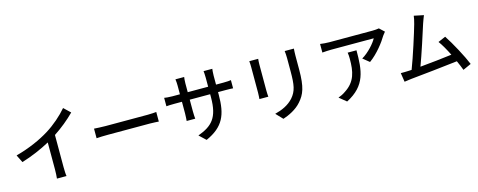

<svg xmlns="http://www.w3.org/2000/svg" viewBox="-34 -1570 5977 2399"><g transform="rotate(-15 2955.0 -370.5)"><path d="M76 -373 125 -274C257 -314 389 -372 494 -429V-81C494 -40 491 15 488 37H612C607 15 605 -40 605 -81V-496C704 -561 798 -638 874 -715L790 -795C722 -714 616 -621 512 -557C401 -488 251 -420 76 -373Z M1097 -446V-322C1131 -325 1191 -327 1246 -327C1339 -327 1708 -327 1790 -327C1834 -327 1880 -323 1902 -322V-446C1877 -444 1838 -440 1790 -440C1709 -440 1339 -440 1246 -440C1192 -440 1130 -444 1097 -446Z M2043 -591V-482C2059 -484 2100 -486 2147 -486H2245V-336C2245 -294 2241 -253 2240 -239H2351C2349 -253 2346 -295 2346 -336V-486H2610V-446C2610 -181 2522 -95 2335 -26L2420 54C2654 -51 2712 -194 2712 -452V-486H2807C2855 -486 2890 -485 2906 -483V-589C2887 -586 2855 -583 2806 -583H2712V-699C2712 -739 2716 -771 2718 -786H2605C2607 -772 2610 -739 2610 -699V-583H2346V-698C2346 -735 2350 -765 2352 -778H2239C2243 -752 2245 -723 2245 -698V-583H2147C2101 -583 2056 -588 2043 -591Z M3768 -766H3649C3652 -740 3655 -710 3655 -674C3655 -635 3655 -546 3655 -502C3655 -327 3642 -249 3572 -169C3510 -101 3427 -63 3332 -39L3415 48C3488 24 3589 -22 3654 -98C3728 -182 3764 -267 3764 -496C3764 -539 3764 -629 3764 -674C3764 -710 3766 -740 3768 -766ZM3304 -758H3189C3192 -737 3193 -702 3193 -684C3193 -648 3193 -398 3193 -349C3193 -320 3190 -285 3189 -268H3304C3302 -288 3300 -323 3300 -349C3300 -397 3300 -648 3300 -684C3300 -712 3302 -737 3304 -758Z M4922 -676 4859 -735C4843 -731 4798 -728 4776 -728C4719 -728 4271 -728 4217 -728C4177 -728 4136 -732 4099 -737V-626C4142 -629 4177 -632 4217 -632C4270 -632 4700 -632 4765 -632C4736 -575 4649 -476 4561 -425L4644 -358C4751 -434 4846 -561 4889 -634C4897 -646 4913 -665 4922 -676ZM4518 -543H4404C4409 -514 4410 -490 4410 -463C4410 -297 4387 -171 4244 -79C4212 -56 4177 -40 4148 -30L4240 45C4503 -90 4518 -282 4518 -543Z M5079 -126C5049 -124 5010 -124 4979 -124L4997 -8C5027 -12 5060 -17 5085 -20C5215 -32 5535 -67 5694 -86C5715 -40 5733 4 5746 39L5852 -9C5809 -116 5702 -315 5632 -420L5535 -378C5570 -332 5611 -259 5649 -183C5542 -169 5373 -150 5237 -138C5287 -270 5378 -552 5408 -648C5423 -692 5435 -722 5446 -749L5321 -775C5317 -746 5313 -719 5299 -671C5271 -570 5176 -271 5120 -128Z"/></g></svg>

Font: Noto Sans JP Medium
Style: Regular
Weight: 500
Designer: Ryoko NISHIZUKA 西塚涼子 (kana, bopomofo & ideographs); Paul D. Hunt (Latin, Greek & Cyrillic); Sandoll Communications 산돌커뮤니
Foundry: Adobe
Version: Version 2.004;hotconv 1.0.118;makeotfexe 2.5.65603